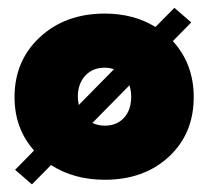

<svg xmlns="http://www.w3.org/2000/svg" viewBox="-20 -458 550 502"><path d="M254 12Q173 12 113.5 -26.5L63.5 24L19.5 -14L69 -64.5Q18 -122 18 -204Q18 -299.5 84.5 -361Q151 -422.5 254 -422.5Q329.5 -422.5 386.5 -387.5L436 -437.5L480 -399.5L432 -350.5Q486.5 -290.5 486.5 -204Q486.5 -108.5 421.5 -48.2Q356.5 12 254 12ZM183.5 -205Q183.5 -194.5 186 -183.5L278 -277Q266 -281 254 -281Q222 -281 202.8 -260Q183.5 -239 183.5 -205ZM254 -129.5Q285.5 -129.5 304.2 -150Q323 -170.5 323 -205Q323 -221.5 318.5 -235L221.5 -136.5Q236.5 -129.5 254 -129.5Z"/></svg>

Font: League Spartan ExtraBold
Style: Regular
Weight: 800
Foundry: The League of Moveable Type
Version: Version 2.002